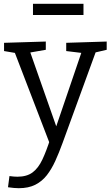

<svg xmlns="http://www.w3.org/2000/svg" viewBox="-20 -750 583 1009"><path d="M22 234 29.7 175.3Q41.7 177 51.8 177.8Q62 178.7 71.3 178.7Q120.7 178.7 151 156.2Q181.3 133.7 202.5 88.8Q223.7 44 245 -23L242.3 7L55.3 -479.7L66.3 -470.7L1.3 -481.7V-525L220.7 -531.7V-488.3L130.7 -472.7L136.7 -481.7L285.7 -57.3L267 -61L410 -480.3L416 -471L328 -481.7V-525L540.7 -531.7V-488.3L470.7 -472L484.7 -481L308.7 1.7Q290.3 52.3 270.8 95.3Q251.3 138.3 226.2 170.7Q201 203 165.3 221Q129.7 239 78.7 239Q55 239 22 234ZM418.7 -730V-671H153.3V-730Z"/></svg>

Font: Bitter Thin
Style: Regular
Weight: 100
Designer: Sol Matas, and Bitter project Authors
Foundry: Sol Matas
Version: Version 2.002